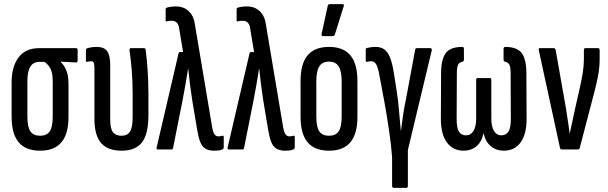

<svg xmlns="http://www.w3.org/2000/svg" viewBox="-20 -720 2928 925"><path d="M173 6Q104 6 70 -34.5Q36 -75 36 -157V-324Q36 -399 69.5 -443.5Q103 -488 168 -488H346Q354 -488 354 -479V-428Q354 -419 346 -419L272 -423V-422Q289 -406 299.5 -381Q310 -356 310 -316V-157Q310 -75 276 -34.5Q242 6 173 6ZM173 -66Q205 -66 219.5 -87Q234 -108 234 -158V-328Q234 -356 229 -373.5Q224 -391 214.5 -403Q205 -415 194 -422H170Q141 -422 126.5 -399.5Q112 -377 112 -330V-158Q112 -108 126.5 -87Q141 -66 173 -66Z M566 6Q499 6 467 -31Q435 -68 435 -147V-389Q435 -409 432 -417Q429 -425 418 -425Q414 -425 409 -424Q404 -423 400 -422Q394 -421 394 -428V-478Q394 -487 402 -488Q412 -491 423.5 -492.5Q435 -494 446 -494Q482 -494 496.5 -473Q511 -452 511 -406V-146Q511 -99 524.5 -82.5Q538 -66 566 -66Q593 -66 606 -85.5Q619 -105 619 -156V-268Q619 -332 614.5 -384Q610 -436 604 -478Q603 -488 611 -488H674Q681 -488 682 -479Q687 -440 691 -385Q695 -330 695 -266V-164Q695 -74 664 -34Q633 6 566 6Z M1011 6Q986 6 969.5 -4Q953 -14 944 -38Q935 -62 929 -100L906 -238Q900 -278 895.5 -312Q891 -346 887 -388H886Q879 -346 873.5 -312.5Q868 -279 860 -239L814 -8Q813 0 806 0H740Q732 0 735 -11L840 -462Q841 -469 848 -469H862L844 -578Q842 -600 832.5 -610Q823 -620 809 -620Q802 -620 796 -619.5Q790 -619 784 -617Q778 -616 778 -623V-674Q778 -682 783 -683Q802 -689 828 -689Q852 -689 870.5 -679.5Q889 -670 902 -651Q915 -632 919 -602L1002 -108Q1006 -84 1013 -73.5Q1020 -63 1033 -63Q1040 -63 1052 -66Q1058 -68 1058 -59V-11Q1058 -4 1053 -1Q1043 4 1031.5 5Q1020 6 1011 6Z M1353 6Q1328 6 1311.5 -4Q1295 -14 1286 -38Q1277 -62 1271 -100L1248 -238Q1242 -278 1237.5 -312Q1233 -346 1229 -388H1228Q1221 -346 1215.5 -312.5Q1210 -279 1202 -239L1156 -8Q1155 0 1148 0H1082Q1074 0 1077 -11L1182 -462Q1183 -469 1190 -469H1204L1186 -578Q1184 -600 1174.5 -610Q1165 -620 1151 -620Q1144 -620 1138 -619.5Q1132 -619 1126 -617Q1120 -616 1120 -623V-674Q1120 -682 1125 -683Q1144 -689 1170 -689Q1194 -689 1212.5 -679.5Q1231 -670 1244 -651Q1257 -632 1261 -602L1344 -108Q1348 -84 1355 -73.5Q1362 -63 1375 -63Q1382 -63 1394 -66Q1400 -68 1400 -59V-11Q1400 -4 1395 -1Q1385 4 1373.5 5Q1362 6 1353 6Z M1565 6Q1496 6 1462 -34.5Q1428 -75 1428 -157V-330Q1428 -413 1462 -453.5Q1496 -494 1565 -494Q1634 -494 1668 -453.5Q1702 -413 1702 -330V-157Q1702 -75 1668 -34.5Q1634 6 1565 6ZM1565 -66Q1597 -66 1611.5 -87Q1626 -108 1626 -158V-328Q1626 -378 1611.5 -400.5Q1597 -423 1565 -423Q1533 -423 1518.5 -400.5Q1504 -378 1504 -328V-158Q1504 -108 1518.5 -87Q1533 -66 1565 -66ZM1536 -546Q1528 -546 1529 -555L1559 -692Q1560 -700 1569 -700H1630Q1640 -700 1636 -690L1593 -553Q1590 -546 1582 -546Z M1877 185Q1869 185 1869 175V38Q1865 -18 1855 -87Q1845 -156 1832 -228.5Q1819 -301 1806 -367Q1799 -401 1790.5 -413Q1782 -425 1768 -425Q1760 -425 1749 -422Q1746 -421 1744 -423.5Q1742 -426 1742 -429V-479Q1742 -488 1748 -489Q1757 -491 1767.5 -492.5Q1778 -494 1790 -494Q1813 -494 1829.5 -483.5Q1846 -473 1858 -445.5Q1870 -418 1878 -365Q1884 -329 1888.5 -299Q1893 -269 1897 -240Q1900 -216 1902 -190.5Q1904 -165 1906.5 -140.5Q1909 -116 1911 -91H1912Q1915 -110 1917 -128.5Q1919 -147 1922 -166.5Q1925 -186 1928.5 -205.5Q1932 -225 1936 -243L1980 -480Q1981 -488 1988 -488H2052Q2062 -488 2060 -477L1945 3V175Q1945 185 1938 185Z M2214 6Q2163 6 2133.5 -33Q2104 -72 2104 -148L2105 -367Q2105 -433 2127 -463.5Q2149 -494 2207 -494Q2215 -494 2215 -484V-433Q2215 -425 2209 -423Q2193 -420 2187 -408Q2181 -396 2181 -368L2180 -147Q2180 -102 2191.5 -85Q2203 -68 2226 -68Q2248 -68 2261 -89Q2274 -110 2274 -149V-335Q2274 -344 2281 -344H2340Q2347 -344 2347 -335V-149Q2347 -110 2360 -89Q2373 -68 2395 -68Q2417 -68 2429 -85Q2441 -102 2441 -147L2440 -368Q2440 -396 2434 -408Q2428 -420 2412 -423Q2406 -425 2406 -433V-484Q2406 -494 2414 -494Q2472 -494 2494 -463.5Q2516 -433 2516 -367L2517 -148Q2517 -72 2487.5 -33Q2458 6 2407 6Q2371 6 2345 -15.5Q2319 -37 2310 -77H2309Q2301 -37 2275.5 -15.5Q2250 6 2214 6Z M2686 0Q2680 0 2678 -7L2576 -477Q2573 -488 2581 -488H2648Q2655 -488 2657 -479L2707 -196Q2711 -166 2716 -136.5Q2721 -107 2724 -78H2725Q2732 -108 2738 -137.5Q2744 -167 2751 -198L2775 -304Q2783 -341 2788 -372.5Q2793 -404 2793 -438V-479Q2793 -488 2800 -488H2861Q2869 -488 2869 -478V-439Q2869 -396 2861.5 -356Q2854 -316 2842 -271L2773 -7Q2771 0 2765 0Z"/></svg>

Font: Sofia Sans Extra Condensed Medium
Style: Regular
Weight: 500
Version: Version 4.100